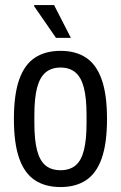

<svg xmlns="http://www.w3.org/2000/svg" viewBox="-20 -744 489 776"><path d="M224.8 12Q162.9 12 120.9 -15.8Q78.9 -43.5 57.6 -104.1Q36.2 -164.6 36.2 -263Q36.2 -361.9 57.6 -422.4Q78.9 -482.9 120.9 -510.7Q162.9 -538.5 224.8 -538.5Q286.3 -538.5 328 -510.7Q369.8 -482.9 391.1 -422.4Q412.5 -361.9 412.5 -263Q412.5 -164.6 391.1 -104.1Q369.8 -43.5 328 -15.8Q286.3 12 224.8 12ZM224.8 -56Q261.4 -56 284.8 -75Q308.2 -94 319 -136.2Q329.8 -178.3 329.8 -246.9V-279.1Q329.8 -347.7 319 -389.6Q308.2 -431.5 284.8 -451.3Q261.4 -471 224.8 -471Q187.8 -471 164.4 -451.3Q140.9 -431.5 129.9 -389.6Q118.9 -347.7 118.9 -279.1V-246.9Q118.9 -178.3 129.9 -136.2Q140.9 -94 164.4 -75Q187.8 -56 224.8 -56ZM266.4 -591H206.3L117.5 -719.5L118.5 -723.5H198.6Z"/></svg>

Font: Archivo SemiBold Condensed
Style: Regular
Weight: 600
Width: 3
Version: Version 2.001